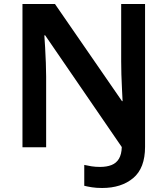

<svg xmlns="http://www.w3.org/2000/svg" viewBox="-20 -734 835 957"><path d="M489 203Q460 203 438 199.5Q416 196 400 192V88Q417 92 436.5 95Q456 98 479 98Q512 98 536 88.5Q560 79 573 57Q586 35 587 -1L205 -558H201Q203 -533 205 -496Q207 -459 208.5 -421Q210 -383 210 -353V0H92V-714H254L588 -230H591Q590 -256 588 -291Q586 -326 585 -363Q584 -400 584 -428V-714H703V-2Q703 104 644 153.5Q585 203 489 203Z"/></svg>

Font: Noto Sans Sora Sompeng SemiBold
Style: Regular
Weight: 600
Version: Version 2.101